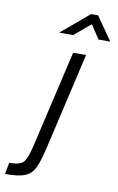

<svg xmlns="http://www.w3.org/2000/svg" viewBox="-106 -988 688 1115"><g transform="rotate(10 237.5 -430.5)"><path d="M173.8 -793 337.9 -931.2H378.9L475.1 -793H405.8L352.1 -874L255.9 -793ZM350.1 -691.9 217.8 -118.2Q197.3 -32.2 178.7 3.9Q160.2 40 123 55.2Q85.9 70.3 6.8 69.8L19 2Q81.1 2 102.1 -19.5Q123 -41 142.1 -124L273.9 -691.9Z"/></g></svg>

Font: TitilliumWeb-Italic
Style: Italic
Weight: 400
Italic angle: -13°
Version: Version 1.001;PS 57.000;hotconv 1.0.70;makeotf.lib2.5.55311